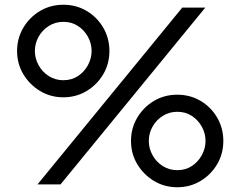

<svg xmlns="http://www.w3.org/2000/svg" viewBox="-20 -777 1014 809"><path d="M138 0 748 -745H845L235 0ZM52 -562Q52 -616 78.5 -660.5Q105 -705 149 -731Q193 -757 247 -757Q301 -757 345 -731Q389 -705 415 -660.5Q441 -616 441 -562Q441 -508 415 -464Q389 -420 345 -393.5Q301 -367 247 -367Q193 -367 149 -393.5Q105 -420 78.5 -464Q52 -508 52 -562ZM366 -562Q366 -594 350.5 -622Q335 -650 308.5 -667.5Q282 -685 247 -685Q213 -685 185.5 -667.5Q158 -650 142.5 -622Q127 -594 127 -562Q127 -531 142.5 -502.5Q158 -474 185.5 -456.5Q213 -439 247 -439Q282 -439 308.5 -456.5Q335 -474 350.5 -502.5Q366 -531 366 -562ZM532 -183Q532 -237 558.5 -281.5Q585 -326 629 -352Q673 -378 727 -378Q781 -378 825 -352Q869 -326 895 -281.5Q921 -237 921 -183Q921 -129 895 -85Q869 -41 825 -14.5Q781 12 727 12Q673 12 629 -14.5Q585 -41 558.5 -85Q532 -129 532 -183ZM846 -183Q846 -215 830.5 -243Q815 -271 788.5 -288.5Q762 -306 727 -306Q693 -306 665.5 -288.5Q638 -271 622.5 -243Q607 -215 607 -183Q607 -152 622.5 -123.5Q638 -95 665.5 -77.5Q693 -60 727 -60Q762 -60 788.5 -77.5Q815 -95 830.5 -123.5Q846 -152 846 -183Z"/></svg>

Font: Kosmopol Plus Jakarta Sans
Style: Regular
Weight: 400
Designer: Gumpita Rahayu
Foundry: Tokotype
Version: Version 2.006